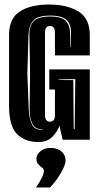

<svg xmlns="http://www.w3.org/2000/svg" viewBox="-20 -618 435 849"><path d="M149 10Q91 10 55.5 -25Q20 -60 20 -151V-463Q20 -537 68 -567.5Q116 -598 196 -598Q276 -598 326.5 -567.5Q377 -537 377 -463V-373H223V-473Q223 -490 217 -496.5Q211 -503 201 -503Q191 -503 185 -496.5Q179 -490 179 -473V-110Q179 -93 185 -86.5Q191 -80 201 -80Q211 -80 217 -86.5Q223 -93 223 -110V-222H198V-311H377V0H257L243 -62Q235 -38 212.5 -14Q190 10 149 10ZM170 -45V-47Q137 -44 123.5 -70.5Q110 -97 111 -138L113 -293L110 -466Q109 -504 129.5 -524.5Q150 -545 202 -545Q253 -545 271 -525.5Q289 -506 290 -473L291 -409H293L294 -473Q295 -508 275.5 -528.5Q256 -549 202 -549Q148 -549 128 -527.5Q108 -506 106 -466L101 -293L107 -135Q109 -95 121.5 -68Q134 -41 170 -45ZM306 -47H310L313 -268L239 -267V-265L268 -264H304ZM139 211Q156 187 165 168Q174 149 174 137Q174 129 165.5 123Q157 117 149 108Q141 99 141 84Q141 66 158.5 51Q176 36 204 36Q233 36 251.5 51.5Q270 67 270 91Q270 106 259 128.5Q248 151 232.5 173Q217 195 201 211Z"/></svg>

Font: Alumni Sans Inline One
Style: Regular
Weight: 400
Designer: Robert E. Leuschke
Foundry: Robert E. Leuschke
Version: Version 1.100; ttfautohint (v1.8.3)